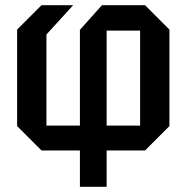

<svg xmlns="http://www.w3.org/2000/svg" viewBox="-20 -580 719 740"><path d="M391 -96H520V-462H391ZM140 0 46 -94V-466L140 -560H262L159 -447V-96H288V-465L373 -560H539L633 -466V-94L539 0H391V140H288V0Z"/></svg>

Font: Tektur SemiCondensed Medium
Style: Regular
Weight: 500
Width: 4
Designer: Adam Jagosz
Foundry: Adam Jagosz
Version: Version 1.005;gftools[0.9.30]